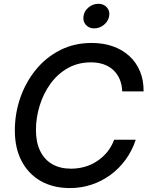

<svg xmlns="http://www.w3.org/2000/svg" viewBox="-20 -960 769 991"><path d="M341.3 10.7Q254.4 10.7 190.4 -25.6Q126.5 -62 91.6 -128.7Q56.6 -195.3 56.6 -286.6Q56.6 -374 84.7 -455.1Q112.8 -536.1 165 -600.1Q217.3 -664.1 290.3 -701.2Q363.3 -738.3 453.1 -738.3Q512.7 -738.3 561.8 -721.2Q610.8 -704.1 646.7 -671.6Q682.6 -639.2 702.1 -593Q721.7 -546.9 721.2 -488.3H610.8Q609.4 -524.4 597.2 -552.2Q585 -580.1 563.7 -599.4Q542.5 -618.7 513.7 -628.4Q484.9 -638.2 449.7 -638.2Q382.8 -638.2 330.1 -608.4Q277.3 -578.6 240.7 -528.1Q204.1 -477.5 184.8 -415Q165.5 -352.5 165.5 -288.1Q165.5 -225.6 187.3 -180.9Q209 -136.2 249.5 -112.8Q290 -89.4 346.2 -89.4Q383.3 -89.4 417.5 -99.1Q451.7 -108.9 481 -128.2Q510.3 -147.5 533 -175Q555.7 -202.6 569.3 -238.8H680.7Q662.1 -182.6 628.9 -136.7Q595.7 -90.8 551 -57.9Q506.3 -24.9 453.1 -7.1Q399.9 10.7 341.3 10.7ZM466.3 -813.5Q439 -813.5 422.9 -832Q406.7 -850.6 411.1 -877Q415 -903.8 437.5 -922.1Q460 -940.4 487.8 -940.4Q515.1 -940.4 531.5 -922.1Q547.9 -903.8 543.5 -877Q539.1 -850.6 516.6 -832Q494.1 -813.5 466.3 -813.5Z"/></svg>

Font: Inter 24pt Medium
Style: Italic
Weight: 500
Italic angle: -9.3988°
Designer: Rasmus Andersson
Foundry: rsms
Version: Version 4.001;git-66647c0bb